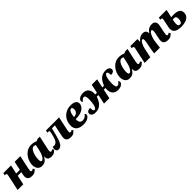

<svg xmlns="http://www.w3.org/2000/svg" viewBox="650 -2606 4676 4676"><g transform="rotate(-45 2988.5 -268.0)"><path d="M517 10Q458 10 426 -7.5Q394 -25 381.5 -52.5Q369 -80 369 -110Q369 -138 375 -165L392 -243H267L215 0H20L101 -380Q106 -403 109 -418.5Q112 -434 112 -444Q112 -475 71 -475H51L64 -536H329L280 -308H405L454 -536H649L581 -218Q574 -188 570 -164.5Q566 -141 566 -120Q566 -102 574 -92.5Q582 -83 594 -83Q609 -83 620.5 -89Q632 -95 647 -106L674 -68Q649 -39 614 -14.5Q579 10 517 10Z M855 10Q805 10 770.5 -14Q736 -38 718 -79.5Q700 -121 700 -173Q700 -220 713.5 -271.5Q727 -323 754 -371.5Q781 -420 820.5 -459.5Q860 -499 912 -522.5Q964 -546 1028 -546Q1077 -546 1119.5 -535.5Q1162 -525 1186 -512L1246 -536H1320L1251 -218Q1244 -188 1240 -164Q1236 -140 1236 -120Q1236 -102 1244 -92.5Q1252 -83 1264 -83Q1279 -83 1290.5 -89Q1302 -95 1317 -106L1344 -68Q1319 -39 1283 -14.5Q1247 10 1185 10Q1118 10 1086.5 -17Q1055 -44 1055 -90Q1055 -101 1055.5 -108Q1056 -115 1057 -120H1051Q1030 -81 1004.5 -51.5Q979 -22 943.5 -6Q908 10 855 10ZM938 -83Q964 -83 990 -112Q1016 -141 1037 -188Q1058 -235 1070 -288L1108 -455Q1096 -467 1080.5 -472.5Q1065 -478 1053 -478Q1022 -478 997.5 -456.5Q973 -435 955 -400.5Q937 -366 924.5 -325Q912 -284 906 -244Q900 -204 900 -173Q900 -120 909.5 -101.5Q919 -83 938 -83Z M1430 10Q1390 10 1372 -13.5Q1354 -37 1354 -71Q1354 -104 1368 -140Q1389 -133 1412 -133Q1438 -133 1464 -146.5Q1490 -160 1512.5 -194Q1535 -228 1551 -290L1574 -379Q1586 -424 1586 -444Q1586 -475 1544 -475H1519L1532 -536H1984L1916 -218Q1901 -149 1901 -120Q1901 -83 1935 -83Q1947 -83 1958 -89Q1969 -95 1982 -106L2009 -68Q1984 -39 1949 -14.5Q1914 10 1852 10Q1793 10 1761 -7.5Q1729 -25 1716.5 -52.5Q1704 -80 1704 -110Q1704 -138 1710 -165L1775 -471H1673L1626 -285Q1589 -138 1545 -64Q1501 10 1430 10Z M2285 10Q2170 10 2105 -40.5Q2040 -91 2040 -197Q2040 -264 2063 -326.5Q2086 -389 2131.5 -438.5Q2177 -488 2243 -517Q2309 -546 2395 -546Q2481 -546 2529 -514Q2577 -482 2577 -425Q2577 -371 2540.5 -324.5Q2504 -278 2435.5 -249.5Q2367 -221 2270 -221H2241Q2240 -212 2240 -202.5Q2240 -193 2240 -186Q2240 -139 2264.5 -107Q2289 -75 2340 -75Q2389 -75 2425 -99Q2461 -123 2480 -154Q2507 -142 2507 -117Q2507 -86 2481 -56.5Q2455 -27 2405.5 -8.5Q2356 10 2285 10ZM2246 -286H2254Q2311 -286 2348.5 -321Q2386 -356 2386 -414Q2386 -446 2376 -464.5Q2366 -483 2345 -483Q2312 -483 2284.5 -436.5Q2257 -390 2246 -286Z M2697 10Q2633 10 2599 -16.5Q2565 -43 2565 -82Q2565 -123 2596.5 -144Q2628 -165 2680 -165Q2680 -121 2689 -86.5Q2698 -52 2725 -52Q2748 -52 2764.5 -76.5Q2781 -101 2792 -142Q2803 -183 2808.5 -231.5Q2814 -280 2814 -328Q2814 -385 2802.5 -423.5Q2791 -462 2756 -462Q2728 -462 2707 -443Q2686 -424 2668 -394Q2659 -399 2649.5 -410.5Q2640 -422 2640 -440Q2640 -461 2658 -485.5Q2676 -510 2714.5 -528Q2753 -546 2812 -546Q2910 -546 2956.5 -491.5Q3003 -437 3003 -352Q3003 -341 3002.5 -331.5Q3002 -322 3000 -308H3061L3109 -536H3294L3245 -308H3304Q3342 -416 3410 -480.5Q3478 -545 3592 -545Q3657 -545 3690.5 -518.5Q3724 -492 3724 -454Q3724 -414 3693 -392.5Q3662 -371 3609 -371Q3609 -415 3600 -449.5Q3591 -484 3564 -484Q3542 -484 3525 -459.5Q3508 -435 3497 -394Q3486 -353 3480.5 -304.5Q3475 -256 3475 -208Q3475 -151 3487 -112.5Q3499 -74 3533 -74Q3561 -74 3582 -93Q3603 -112 3621 -142Q3630 -137 3639.5 -125.5Q3649 -114 3649 -96Q3649 -76 3631 -51Q3613 -26 3575 -8Q3537 10 3477 10Q3380 10 3333 -44.5Q3286 -99 3286 -184Q3286 -198 3286.5 -209.5Q3287 -221 3291 -243H3231L3180 0H2995L3047 -243H2990Q2965 -166 2927 -109.5Q2889 -53 2832.5 -21.5Q2776 10 2697 10Z M3875 10Q3825 10 3790.5 -14Q3756 -38 3738 -79.5Q3720 -121 3720 -173Q3720 -220 3733.5 -271.5Q3747 -323 3774 -371.5Q3801 -420 3840.5 -459.5Q3880 -499 3932 -522.5Q3984 -546 4048 -546Q4097 -546 4139.5 -535.5Q4182 -525 4206 -512L4266 -536H4340L4271 -218Q4264 -188 4260 -164Q4256 -140 4256 -120Q4256 -102 4264 -92.5Q4272 -83 4284 -83Q4299 -83 4310.5 -89Q4322 -95 4337 -106L4364 -68Q4339 -39 4303 -14.5Q4267 10 4205 10Q4138 10 4106.5 -17Q4075 -44 4075 -90Q4075 -101 4075.5 -108Q4076 -115 4077 -120H4071Q4050 -81 4024.5 -51.5Q3999 -22 3963.5 -6Q3928 10 3875 10ZM3958 -83Q3984 -83 4010 -112Q4036 -141 4057 -188Q4078 -235 4090 -288L4128 -455Q4116 -467 4100.5 -472.5Q4085 -478 4073 -478Q4042 -478 4017.5 -456.5Q3993 -435 3975 -400.5Q3957 -366 3944.5 -325Q3932 -284 3926 -244Q3920 -204 3920 -173Q3920 -120 3929.5 -101.5Q3939 -83 3958 -83Z M5199 10Q5141 10 5109 -6.5Q5077 -23 5064.5 -48Q5052 -73 5052 -100Q5052 -116 5053 -132.5Q5054 -149 5058 -165L5083 -287Q5088 -313 5093.5 -343.5Q5099 -374 5099 -392Q5099 -409 5095.5 -427Q5092 -445 5073 -445Q5052 -445 5031.5 -421Q5011 -397 4994.5 -362.5Q4978 -328 4967 -294.5Q4956 -261 4953 -241L4945 -190Q4940 -156 4933 -102.5Q4926 -49 4922 0H4722Q4728 -51 4739 -110.5Q4750 -170 4760 -222L4773 -286Q4783 -333 4785 -360Q4787 -387 4787 -392Q4787 -409 4784 -427Q4781 -445 4764 -445Q4743 -445 4724 -425.5Q4705 -406 4689 -375.5Q4673 -345 4661 -310.5Q4649 -276 4643 -247L4590 0H4395L4476 -380Q4481 -403 4484 -418.5Q4487 -434 4487 -444Q4487 -475 4446 -475H4426L4439 -536H4680L4681 -443H4684Q4728 -499 4773 -522.5Q4818 -546 4870 -546Q4931 -546 4957 -516Q4983 -486 4985 -436V-431H4988Q5023 -488 5069.5 -517Q5116 -546 5178 -546Q5244 -546 5273 -514Q5302 -482 5302 -434Q5302 -415 5297 -385.5Q5292 -356 5284 -319L5257 -192Q5251 -164 5250 -148Q5249 -132 5249 -120Q5249 -83 5276 -83Q5291 -83 5302.5 -89Q5314 -95 5329 -106L5356 -68Q5331 -39 5296 -14.5Q5261 10 5199 10Z M5659 10Q5539 10 5477 -28Q5415 -66 5415 -150Q5415 -168 5418.5 -188.5Q5422 -209 5428 -239L5458 -380Q5469 -429 5469 -444Q5469 -475 5428 -475H5408L5421 -536H5686L5641 -329Q5676 -331 5696.5 -332Q5717 -333 5730 -333Q5841 -333 5891.5 -296Q5942 -259 5942 -185Q5942 -119 5905 -76Q5868 -33 5804.5 -11.5Q5741 10 5659 10ZM5666 -52Q5706 -52 5724 -87.5Q5742 -123 5742 -180Q5742 -225 5725 -245Q5708 -265 5677 -265Q5650 -265 5626 -263Q5607 -173 5607 -135Q5607 -98 5620.5 -75Q5634 -52 5666 -52Z"/></g></svg>

Font: Noto Serif Black
Style: Italic
Weight: 900
Italic angle: -12°
Designer: Monotype Design Team
Foundry: Monotype Imaging Inc.
Version: Version 2.013